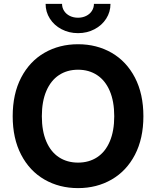

<svg xmlns="http://www.w3.org/2000/svg" viewBox="-20 -967 811 997"><path d="M45.9 -363.3Q45.9 -479.5 89.8 -564Q133.8 -648.4 210.9 -692.9Q288.1 -737.3 385.3 -737.3Q482.4 -737.3 559.6 -692.9Q636.7 -648.4 680.7 -564Q724.6 -479.5 724.6 -363.3Q724.6 -247.6 680.7 -163.3Q636.7 -79.1 559.6 -34.7Q482.4 9.8 385.3 9.8Q288.1 9.8 210.9 -34.7Q133.8 -79.1 89.8 -163.6Q45.9 -248 45.9 -363.3ZM573.2 -363.3Q573.2 -440.4 550 -494.6Q526.9 -548.8 484.4 -576.9Q441.9 -605 385.3 -605Q328.6 -605 286.1 -576.9Q243.7 -548.8 220.5 -494.4Q197.3 -439.9 197.3 -363.3Q197.3 -286.6 220.5 -232.4Q243.7 -178.2 286.1 -150.4Q328.6 -122.6 385.3 -122.6Q441.9 -122.6 484.4 -150.4Q526.9 -178.2 550 -232.4Q573.2 -286.6 573.2 -363.3ZM216.8 -946.8H302.2Q302.2 -926.8 313 -910.2Q323.7 -893.6 342.7 -884.3Q361.6 -875 385.3 -875Q408.2 -875 427.2 -884.3Q446.3 -893.6 457 -910.2Q467.8 -926.8 467.8 -946.8H553.7Q553.7 -905 531.5 -870.2Q509.3 -835.4 470.7 -815.2Q432.1 -794.9 385.3 -794.9Q338.4 -794.9 299.8 -815.2Q261.2 -835.4 239 -870.2Q216.8 -905 216.8 -946.8Z"/></svg>

Font: Inter RS Variable
Style: Regular
Weight: 400
Designer: Rasmus Andersson (customised by Maria Ramos and Noel Pretorius)
Foundry: rsms
Version: Version 3.001;Glyphs 3.2.3 (3260)